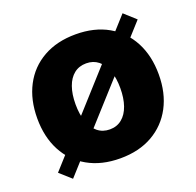

<svg xmlns="http://www.w3.org/2000/svg" viewBox="-107 -677 830 813"><g transform="rotate(-20 307.5 -270.5)"><path d="M307.6 10.3Q223.1 10.3 161.4 -24.7Q99.6 -59.6 66.7 -122.3Q33.7 -185.1 33.7 -268.6Q33.7 -352.5 66.7 -415.5Q99.6 -478.5 161.4 -513.4Q223.1 -548.3 307.6 -548.3Q392.1 -548.3 453.4 -513.4Q514.6 -478.5 547.9 -415.5Q581.1 -352.5 581.1 -268.6Q581.1 -185.1 547.9 -122.3Q514.6 -59.6 453.4 -24.7Q392.1 10.3 307.6 10.3ZM307.6 -120.1Q339.4 -120.1 362.1 -138.7Q384.8 -157.2 396.5 -190.9Q408.2 -224.6 408.2 -269.5Q408.2 -314.9 396.5 -348.1Q384.8 -381.3 362.1 -399.4Q339.4 -417.5 307.6 -417.5Q275.4 -417.5 252.7 -399.4Q230 -381.3 218.3 -348.1Q206.5 -314.9 206.5 -269.5Q206.5 -224.6 218.3 -190.9Q230 -157.2 252.7 -138.7Q275.4 -120.1 307.6 -120.1ZM88.9 22.9 37.6 -22.9 525.4 -564 576.7 -517.6Z"/></g></svg>

Font: Inter 17pt ExtraBold
Style: Regular
Weight: 800
Version: Version 4.001;git-66647c0bb